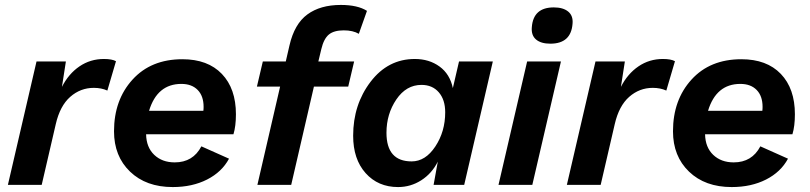

<svg xmlns="http://www.w3.org/2000/svg" viewBox="-20 -749 3283 778"><path d="M401 -510Q434 -510 450 -501L415 -382Q391 -393 360 -393Q306 -393 264.5 -356.5Q223 -320 206 -246L149 0H12L128 -500H247L231 -397Q258 -450 302 -480Q346 -510 401 -510Z M936 -286Q936 -238 926 -205H572Q573 -152 605 -121.5Q637 -91 688 -91Q762 -91 796 -156L908 -106Q879 -52 819 -21.5Q759 9 680 9Q572 9 507 -53.5Q442 -116 442 -217Q442 -344 517 -426.5Q592 -509 719 -509Q822 -509 879 -449.5Q936 -390 936 -286ZM715 -409Q617 -409 584 -300H804Q805 -306 805 -316Q805 -360 781 -384.5Q757 -409 715 -409Z M1373 -626Q1333 -626 1312.5 -609Q1292 -592 1282 -550L1270 -500H1415L1391 -398H1252L1160 0H1023L1115 -398H1021L1045 -500H1138L1153 -565Q1173 -652 1225.5 -690.5Q1278 -729 1361 -729Q1429 -729 1467 -705L1434 -612Q1410 -626 1373 -626Z M1593 9Q1512 9 1461.5 -47.5Q1411 -104 1411 -199Q1411 -325 1481.5 -417.5Q1552 -510 1661 -510Q1719 -510 1761 -479.5Q1803 -449 1815 -392L1840 -500H1977L1861 0H1737L1754 -94Q1730 -46 1687 -18.5Q1644 9 1593 9ZM1648 -95Q1704 -95 1744 -155.5Q1784 -216 1784 -294Q1784 -345 1758 -375Q1732 -405 1688 -405Q1626 -405 1586 -346Q1546 -287 1546 -211Q1546 -95 1648 -95Z M2210 -572Q2172 -572 2152 -589Q2132 -606 2135 -639Q2141 -719 2224 -719Q2262 -719 2282.5 -702Q2303 -685 2300 -653Q2294 -572 2210 -572ZM2253 -500 2137 0H2000L2116 -500Z M2666 -510Q2699 -510 2715 -501L2680 -382Q2656 -393 2625 -393Q2571 -393 2529.5 -356.5Q2488 -320 2471 -246L2414 0H2277L2393 -500H2512L2496 -397Q2523 -450 2567 -480Q2611 -510 2666 -510Z M3201 -286Q3201 -238 3191 -205H2837Q2838 -152 2870 -121.5Q2902 -91 2953 -91Q3027 -91 3061 -156L3173 -106Q3144 -52 3084 -21.5Q3024 9 2945 9Q2837 9 2772 -53.5Q2707 -116 2707 -217Q2707 -344 2782 -426.5Q2857 -509 2984 -509Q3087 -509 3144 -449.5Q3201 -390 3201 -286ZM2980 -409Q2882 -409 2849 -300H3069Q3070 -306 3070 -316Q3070 -360 3046 -384.5Q3022 -409 2980 -409Z"/></svg>

Font: Elaine Sans SemiBold
Style: Italic
Weight: 600
Italic angle: -13°
Designer: Wei Huang
Foundry: Wei Huang
Version: Version 2.001;December 24, 2019;FontCreator 12.0.0.2547 64-b